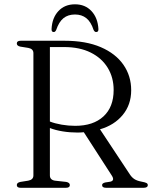

<svg xmlns="http://www.w3.org/2000/svg" viewBox="-20 -894 724 914"><path d="M604.5 -464.5Q604.5 -395.5 564.2 -346.8Q524 -298 456 -278.5L598 -64Q607 -50 619.2 -41.8Q631.5 -33.5 653 -29.5Q672 -26 677.8 -22.5Q683.5 -19 683.5 -13Q683.5 0 663 0H485.5Q466 0 466 -13Q466 -22 481.5 -25.5L504.5 -29Q528 -34 512 -58.5L379 -264.5Q363.5 -263 349 -263Q313 -263 278.8 -268.5Q244.5 -274 217.5 -284.5V-59Q217.5 -38 241 -34L295.5 -28Q312.5 -24.5 312.5 -13Q312.5 0 293.5 0H78.5Q60 0 60 -13Q60 -24.5 77 -28L114.5 -34Q139 -38.5 139 -59V-641Q139 -661.5 114.5 -666L77 -672Q60 -675.5 60 -687Q60 -700 78.5 -700H287.5Q389 -700 459.8 -669.5Q530.5 -639 567.5 -585.8Q604.5 -532.5 604.5 -464.5ZM217.5 -670V-315.5Q241.5 -306 273.8 -300.5Q306 -295 338 -295Q424 -295 472.5 -339.8Q521 -384.5 521 -465.5Q521 -525 492.8 -571.2Q464.5 -617.5 411.8 -643.8Q359 -670 285.5 -670ZM337 -825Q304 -825 282.2 -807.5Q260.5 -790 247.5 -751.5Q243 -741.5 236 -741.5Q224.5 -741.5 225.5 -756Q228 -809 258 -841.2Q288 -873.5 337 -873.5Q385.5 -873.5 415.5 -841.2Q445.5 -809 448.5 -756Q449.5 -741.5 437.5 -741.5Q430.5 -741.5 425.5 -751.5Q413 -790 391 -807.5Q369 -825 337 -825Z"/></svg>

Font: Fraunces 9pt Light
Style: Regular
Weight: 300
Version: Version 1.000;[0bf87f6ff]